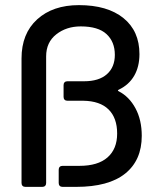

<svg xmlns="http://www.w3.org/2000/svg" viewBox="-20 -729 637 749"><path d="M64 -15V-501Q64 -598 125 -653.5Q186 -709 288 -709Q399 -709 461.5 -658.5Q524 -608 524 -518Q524 -469 503.5 -433.5Q483 -398 443 -379Q437 -376 443 -373Q484 -352 508.5 -306.5Q533 -261 533 -199Q533 -104 468.5 -52Q404 0 277 0H224Q217 0 213 -4Q209 -8 209 -15V-67Q209 -74 213 -78Q217 -82 224 -82H290Q362 -82 399.5 -115Q437 -148 437 -208Q437 -269 403.5 -302Q370 -335 305 -336H243Q236 -336 232 -340Q228 -344 228 -351V-397Q228 -404 232 -408Q236 -412 243 -412H308Q366 -412 397 -439.5Q428 -467 428 -515Q428 -566 395.5 -596Q363 -626 295 -626Q239 -626 199.5 -595Q160 -564 160 -509V-15Q160 -8 156 -4Q152 0 145 0H79Q72 0 68 -4Q64 -8 64 -15Z"/></svg>

Font: Barlow_Medium_SS
Style: Regular
Weight: 500
Designer: Jeremy Tribby
Foundry: Jeremy Tribby
Version: Version 1.101 August 23, 2024